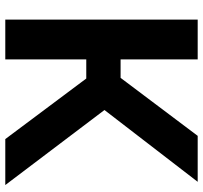

<svg xmlns="http://www.w3.org/2000/svg" viewBox="-41 -727 768 726"><g transform="rotate(90 343.0 -364.0)"><path d="M54.2 0V-727.5H204.6V-436H274.4L493.7 -727.5H667.5L396 -375L679.7 0H505.9L276.9 -306.2H204.6V0Z"/></g></svg>

Font: Inter Display
Style: Bold
Weight: 700
Designer: Rasmus Andersson
Foundry: rsms
Version: Version 4.001;git-9221beed3